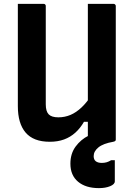

<svg xmlns="http://www.w3.org/2000/svg" viewBox="-20 -720 690 990"><path d="M577 0Q555 0 533 0Q511 0 489 0Q467 0 444 0Q442 0 440 -0.5Q438 -1 437 -2Q436 -3 435 -4Q434 -5 433.5 -7Q433 -9 433 -11Q433 -97 433 -183Q433 -269 433 -355.5Q433 -442 433 -528Q433 -614 433 -700Q456 -700 477.5 -700Q499 -700 521.5 -700Q544 -700 566 -700Q569 -700 571.5 -698.5Q574 -697 575.5 -694.5Q577 -692 577 -689Q577 -617 577 -544Q577 -471 577 -398.5Q577 -326 577 -253.5Q577 -181 577 -109Q577 -79 577 -51.5Q577 -24 577 0ZM237 11Q194 11 163 -1Q132 -13 112 -36.5Q92 -60 82 -94Q72 -128 72 -173Q72 -239 72 -309Q72 -379 72 -453Q72 -527 72 -600Q72 -625 72 -650Q72 -675 72 -700Q106 -700 139 -700Q172 -700 205 -700Q209 -700 211 -698.5Q213 -697 214.5 -695Q216 -693 216 -689Q216 -605 216 -518Q216 -431 216 -345.5Q216 -260 216 -182Q216 -146 231 -130.5Q246 -115 281 -115Q314 -115 343.5 -127.5Q373 -140 401 -166.5Q429 -193 455 -234V-92H413Q394 -59 368.5 -36Q343 -13 310.5 -1Q278 11 237 11ZM515 -41Q528 -41 541.5 -32Q555 -23 577 0Q577 3 575 6Q573 9 564 11Q512 20 487.5 40Q463 60 463 85Q463 103 474 111.5Q485 120 505 120Q519 120 530.5 116.5Q542 113 553 106H572Q572 115 572 126.5Q572 138 572 158Q572 178 572 215Q572 230 548 240Q524 250 490 250Q422 250 382.5 217Q343 184 343 124Q343 72 370 35.5Q397 -1 436.5 -20.5Q476 -40 515 -41Z"/></svg>

Font: Recursive
Style: Bold
Weight: 700
Version: Version 1.085